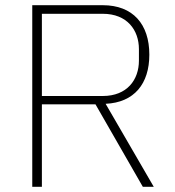

<svg xmlns="http://www.w3.org/2000/svg" viewBox="-20 -718 672 738"><path d="M141 -317H347L529 0H571L386 -319C496 -324 554 -396 554 -508C554 -625 491 -698 375 -698H104V0H141ZM141 -349V-665H375C469 -665 514 -602 514 -529V-485C514 -412 469 -349 375 -349Z"/></svg>

Font: IBM Plex Thai Looped ExtraLight
Style: Regular
Weight: 200
Designer: Mike Abbink, Paul van der Laan, Pieter van Rosmalen, Ben Mitchell, Mark Frömberg
Foundry: Bold Monday
Version: Version 1.0